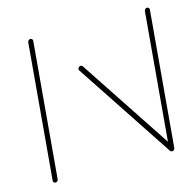

<svg xmlns="http://www.w3.org/2000/svg" viewBox="-83 -603 690 685"><g transform="rotate(-15 262.5 -260.0)"><path d="M40.7 -0.4Q37 -0.4 34.4 -3Q31.9 -5.6 32.2 -9.6L75.9 -509.3Q76.3 -513 79.3 -515.7Q82.2 -518.5 85.9 -518.5Q89.6 -518.5 92.2 -515.7Q94.8 -513 94.4 -509.3L50.7 -9.6Q50.4 -5.9 47.6 -3.1Q44.8 -0.4 40.7 -0.4ZM224.1 -370.4Q224.8 -374.4 227.8 -377Q230.7 -379.6 234.4 -379.6Q238.5 -379.6 241.5 -375.9L480 -15.2L464.1 -4.1L225.6 -364.8Q224.1 -367.8 224.1 -370.4ZM471.5 -0.4Q467.8 -0.4 465.2 -3Q462.6 -5.6 463 -9.6L506.7 -509.3Q507 -513 510 -515.7Q513 -518.5 516.7 -518.5Q520.4 -518.5 523 -515.7Q525.6 -513 525.2 -509.3L481.5 -9.6Q481.1 -5.9 478.3 -3.1Q475.6 -0.4 471.5 -0.4Z"/></g></svg>

Font: 26F Galaxy Sans Hairline
Style: Italic
Weight: 50
Italic angle: -5°
Designer: C₂₉H₂₅N₃O₅
Version: Version 1.200